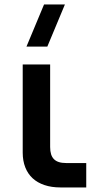

<svg xmlns="http://www.w3.org/2000/svg" viewBox="-20 -822 445 842"><path d="M187.5 -617.5H96L173.2 -802.5H264.7ZM358.2 -107H269.8Q251.6 -107 238.4 -111.2Q225.2 -115.3 216.7 -123.9Q208.2 -132.4 204 -145.7Q199.9 -158.9 199.9 -177.2V-539.2H79.6V-162.7V-152.6Q79.6 -116.8 90.8 -88.2Q102 -59.7 123.1 -40.2Q144.2 -20.8 175.1 -10.4Q205.9 0 244.7 0H254.8H358.2Z"/></svg>

Font: Vela Sans GX ExtLt
Style: Regular
Weight: 200
Designer: Principal design: Mikhail Sharanda - project Manrope.
Design modification: Ravid Balaliev
Foundry: Mikhail Sharanda
Version: Version 1.001